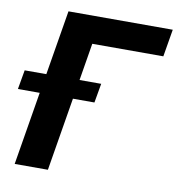

<svg xmlns="http://www.w3.org/2000/svg" viewBox="-108 -801 811 875"><g transform="rotate(10 297.0 -363.5)"><path d="M621.1 -727.3 599.8 -600.5H271L242.5 -427.9H342.7L327.1 -338.8H227.6L171.5 0H17.8L73.9 -338.8H-27L-11.4 -427.9H88.8L138.5 -727.3Z"/></g></svg>

Font: Karasuma Gothic
Style: Bold Italic
Weight: 700
Italic angle: 9.39998°
Designer: Rasmus Andersson / Ryoko Nishizuka
Foundry: Genbu
Version: Version 1.00